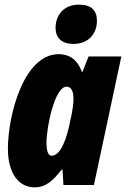

<svg xmlns="http://www.w3.org/2000/svg" viewBox="-20 -796 542 826"><path d="M296 -607C362 -607 397 -653 397 -706C397 -752 373 -776 319 -776C252 -776 219 -728 219 -676C219 -634 245 -607 296 -607ZM129 10C180 10 211 -23 245 -66H249L253 0H384L502 -553H361L335 -487H332C312 -543 275 -563 233 -563C81 -563 14 -298 14 -156C14 -54 58 10 129 10ZM202 -126C188 -126 180 -145 180 -181C180 -252 216 -423 266 -423C286 -423 296 -406 296 -370C296 -351 294 -327 280 -265C268 -209 244 -126 202 -126Z"/></svg>

Font: Noto Sans UI Condensed Black
Style: Italic
Weight: 900
Width: 3
Italic angle: -192°
Designer: Monotype Design Team
Foundry: Monotype Imaging Inc.
Version: Version 1.901